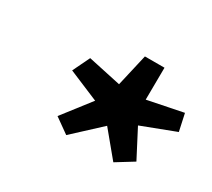

<svg xmlns="http://www.w3.org/2000/svg" viewBox="-76 -841 647 586"><g transform="rotate(30 247.5 -548.0)"><path d="M202 -384 296 -471 368 -384 428 -421 377 -519 495 -564 482 -624 358 -599 359 -712H290L264 -599L148 -624L119 -564L226 -519L150 -421Z"/></g></svg>

Font: Falling Sky
Style: ExtObl
Weight: 400
Designer: Paul D. Hunt
Foundry: Adobe Systems Incorporated
Version: Version 1.02